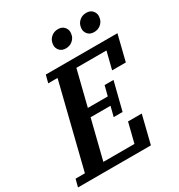

<svg xmlns="http://www.w3.org/2000/svg" viewBox="-237 -1039 1096 1177"><g transform="rotate(-30 311.0 -451.0)"><path d="M-16 -54H50L197 -644H131L145 -698H652L607 -517H510L541 -640H328L266 -392H407L425 -462H488L438 -264H375L393 -334H252L183 -58H403L438 -197H535L486 0H-30ZM333 -775Q305 -775 290 -791.5Q275 -808 275 -829Q275 -838 278 -850Q283 -871 302 -886.5Q321 -902 348 -902Q376 -902 391 -885.5Q406 -869 406 -848Q406 -839 403 -827Q398 -806 379 -790.5Q360 -775 333 -775ZM533 -775Q505 -775 490 -791.5Q475 -808 475 -829Q475 -838 478 -850Q483 -871 502 -886.5Q521 -902 548 -902Q576 -902 591 -885.5Q606 -869 606 -848Q606 -839 603 -827Q598 -806 579 -790.5Q560 -775 533 -775Z"/></g></svg>

Font: IBM Plex Serif SmBld
Style: Italic
Weight: 600
Italic angle: -14°
Designer: Mike Abbink, Paul van der Laan, Pieter van Rosmalen
Foundry: Bold Monday
Version: Version 3.001